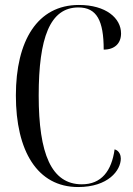

<svg xmlns="http://www.w3.org/2000/svg" viewBox="-20 -744 538 774"><path d="M295 10C416 10 467 -57 467 -105C467 -117 462 -136 442 -142C430 -55 389 -1 310 -1C187 -1 136 -124 136 -359C136 -591 181 -714 296 -714C370 -714 398 -661 398 -544C443 -544 468 -570 468 -609C468 -671 407 -724 298 -724C131 -724 44 -580 44 -359C44 -136 130 10 295 10Z"/></svg>

Font: Noto Serif Display ExtraCondensed
Style: Regular
Weight: 400
Width: 2
Designer: Monotype Design Team
Foundry: Monotype Imaging Inc.
Version: Version 2.009